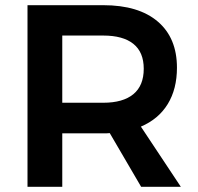

<svg xmlns="http://www.w3.org/2000/svg" viewBox="-20 -720 763 740"><path d="M524 0 403 -207Q395 -206 378 -206H220V0H86V-700H378Q514 -700 588 -637Q662 -574 662 -459Q662 -377 626.5 -319Q591 -261 523 -232L677 0ZM220 -324H378Q454 -324 494 -357Q534 -390 534 -455Q534 -519 494 -551Q454 -583 378 -583H220Z"/></svg>

Font: Montserrat Medium
Style: Regular
Weight: 500
Designer: Julieta Ulanovsky
Foundry: Julieta Ulanovsky
Version: Version 6.001